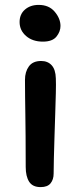

<svg xmlns="http://www.w3.org/2000/svg" viewBox="-20 -753 331 784"><path d="M146 11Q113 11 99 -11Q85 -33 85 -71Q85 -145 84.5 -196.5Q84 -248 83.5 -285.5Q83 -323 82.5 -356Q82 -389 82 -427Q82 -460 98 -482Q114 -504 148 -504Q175 -504 191 -486.5Q207 -469 208 -433Q209 -411 208 -372.5Q207 -334 205.5 -287.5Q204 -241 202.5 -194Q201 -147 200 -107Q199 -67 199 -44Q199 -20 186.5 -4.5Q174 11 146 11ZM155 -583Q113 -583 86.5 -606Q60 -629 60 -663Q60 -695 82 -714Q104 -733 138 -733Q180 -733 203.5 -705Q227 -677 227 -647Q227 -624 210.5 -603.5Q194 -583 155 -583Z"/></svg>

Font: Shantell Sans Normal
Style: Regular
Weight: 500
Designer: Stephen Nixon, Anya Danilova, Shantell Martin
Foundry: Arrow Type
Version: Version 1.009;[a7da0bfa3]